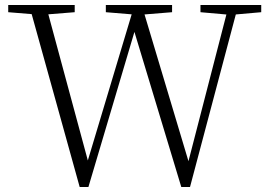

<svg xmlns="http://www.w3.org/2000/svg" viewBox="-20 -743 1078 771"><path d="M300 8 97 -723H164L341 -68H323L328 -83L520 -723H549L746 -65H729L733 -81L899 -723H937L743 8H708L511 -644H529L524 -629L335 8ZM13 -694V-723H280V-694L155 -684H135ZM405 -694V-723H671V-694L548 -684H526ZM785 -694V-723H1029V-694L916 -684H898Z"/></svg>

Font: Noto Serif SC ExtraLight
Style: Regular
Weight: 200
Designer: Ryoko NISHIZUKA 西塚涼子 (kana & ideographs); Frank Grießhammer (Latin, Greek & Cyrillic); Wenlong ZHANG 张文龙 (bopomofo); San
Foundry: Adobe
Version: Version 2.002-H1;hotconv 1.1.0;makeotfexe 2.6.0